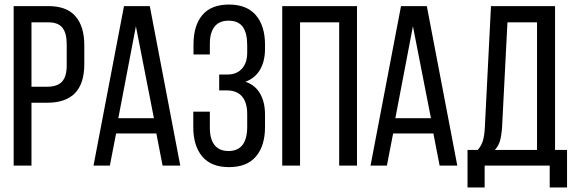

<svg xmlns="http://www.w3.org/2000/svg" viewBox="-20 -727 2538 843"><path d="M40 -700.2H192.9Q272.9 -700.2 311.5 -655.5Q350.1 -610.8 350.1 -528.8V-444.8Q350.1 -275.9 187 -275.9H118.2V0H40ZM118.2 -346.2H187Q231.4 -346.2 252.2 -368.4Q272.9 -390.6 272.9 -439.9V-533.2Q272.9 -582 253.9 -605.5Q234.9 -628.9 192.9 -628.9H118.2Z M666.5 -141.1H489.7L462.4 0H390.6L524.4 -700.2H637.7L771.5 0H693.8ZM576.7 -611.8 499.5 -208H655.8Z M985.4 -707Q1064 -707 1103.8 -659.9Q1143.6 -612.8 1143.6 -530.8V-513.2Q1143.6 -458.5 1121.8 -421.1Q1100.1 -383.8 1057.6 -368.2Q1100.6 -353.5 1122.1 -315.9Q1143.6 -278.3 1143.6 -224.1V-168.9Q1143.6 -86.9 1103.8 -40Q1064 6.8 985.4 6.8Q907.2 6.8 867.9 -40Q828.6 -86.9 828.6 -168.9V-236.8H901.4V-165Q901.4 -116.7 921.9 -90.3Q942.4 -64 983.4 -64Q1065.4 -64 1065.4 -170.9V-226.1Q1065.4 -276.9 1042.7 -303.5Q1020 -330.1 975.6 -330.1H942.4V-399.9H979.5Q1019 -399.9 1042.2 -425.3Q1065.4 -450.7 1065.4 -496.1V-527.8Q1065.4 -582.5 1045.7 -609.4Q1025.9 -636.2 983.4 -636.2Q942.4 -636.2 921.9 -609.9Q901.4 -583.5 901.4 -535.2V-487.8H829.6V-532.2Q829.6 -614.7 868.4 -660.9Q907.2 -707 985.4 -707Z M1469.2 -628.9H1297.4V0H1219.2V-700.2H1547.4V0H1469.2Z M1882.8 -141.1H1706.1L1678.7 0H1606.9L1740.7 -700.2H1854L1987.8 0H1910.2ZM1793 -611.8 1715.8 -208H1872.1Z M2469.7 96.2H2393.6V0H2107.9V96.2H2032.7V-68.8H2077.6Q2094.2 -87.4 2100.8 -111.1Q2107.4 -134.8 2108.9 -170.9L2135.7 -700.2H2417V-68.8H2469.7ZM2208 -628.9 2184.6 -171.9Q2182.1 -132.3 2175.3 -108.9Q2168.5 -85.4 2152.8 -68.8H2337.9V-628.9Z"/></svg>

Font: Bebas Neue Regular
Style: Regular
Weight: 400
Designer: Ryoichi Tsunekawa
Foundry: Ryoichi Tsunekawa
Version: Version 001.003